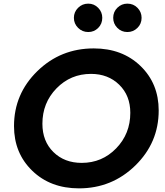

<svg xmlns="http://www.w3.org/2000/svg" viewBox="-20 -1023 906 1055"><path d="M465 -847Q432 -847 409 -870Q386 -893 386 -925Q386 -957 409 -980Q432 -1003 465 -1003Q497 -1003 519.5 -980Q542 -957 542 -925Q542 -892 519.5 -869.5Q497 -847 465 -847ZM680 -847Q647 -847 624.5 -870Q602 -893 602 -925Q602 -958 625 -980.5Q648 -1003 680 -1003Q713 -1003 735.5 -980Q758 -957 758 -925Q758 -892 735 -869.5Q712 -847 680 -847ZM414 12Q257 12 157 -85Q57 -182 57 -330Q57 -507 185 -632Q313 -757 495 -757Q652 -757 752 -660.5Q852 -564 852 -416Q852 -239 723.5 -113.5Q595 12 414 12ZM429 -128Q541 -128 618.5 -208Q696 -288 696 -403Q696 -498 635 -557.5Q574 -617 480 -617Q368 -617 290.5 -537.5Q213 -458 213 -343Q213 -247 273.5 -187.5Q334 -128 429 -128Z"/></svg>

Font: Plus Jakarta Display
Style: Bold Italic
Weight: 700
Italic angle: -12°
Designer: Gumpita Rahayu
Foundry: Tokotype Studio
Version: Version 1.000;hotconv 1.0.109;makeotfexe 2.5.65596